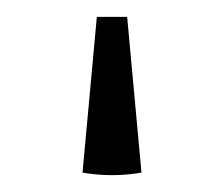

<svg xmlns="http://www.w3.org/2000/svg" viewBox="-20 -106 266 228"><path d="M131 -86 148 99Q113 105 78 99L95 -86Z"/></svg>

Font: Piazzolla 24pt Light
Style: Regular
Weight: 300
Designer: Juan Pablo del Peral
Foundry: Huerta Tipografica
Version: Version 2.005